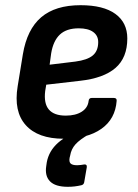

<svg xmlns="http://www.w3.org/2000/svg" viewBox="-20 -523 531 739"><path d="M225 11Q126 11 79 -41.5Q32 -94 48 -191L68 -314Q84 -410 138.5 -456.5Q193 -503 290 -503Q378 -503 424 -469.5Q470 -436 470 -375Q470 -301 424.5 -261.5Q379 -222 288 -212L158 -197L154 -173Q148 -125 168 -101.5Q188 -78 233 -78Q271 -78 294.5 -93Q318 -108 321 -134Q322 -146 333 -146H418Q430 -146 429 -135Q424 -65 370 -27Q316 11 225 11ZM171 -274 270 -286Q316 -292 337 -309.5Q358 -327 358 -361Q358 -386 338.5 -400Q319 -414 283 -414Q236 -414 210.5 -390Q185 -366 177 -318ZM241 196Q193 196 172.5 175Q152 154 158 116L160 102Q168 58 203.5 26.5Q239 -5 307 -25L324 -7Q287 14 270.5 32.5Q254 51 250 76L248 84Q245 100 252 106.5Q259 113 277 113Q285 113 291 112Q297 111 304 110Q309 109 312 112Q315 115 314 121L304 179Q302 188 293 190Q280 193 267.5 194.5Q255 196 241 196Z"/></svg>

Font: Sofia Sans Semi Condensed
Style: Bold Italic
Weight: 700
Italic angle: -9°
Version: Version 4.100